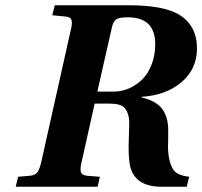

<svg xmlns="http://www.w3.org/2000/svg" viewBox="-20 -712 771 732"><path d="M351.1 -362.8H414.1Q443.8 -362.8 471.9 -375Q500 -387.2 522.5 -409.4Q544.9 -431.6 558.3 -466.6Q571.8 -501.5 571.8 -543Q571.8 -646 467.8 -646Q434.1 -646 423.1 -638.2Q412.1 -630.4 407.2 -609.9ZM40 0 48.8 -38.1 94.2 -42Q114.3 -43.5 123 -55.9Q131.8 -68.4 138.2 -98.1L249 -594.2Q256.3 -621.1 252.9 -634.3Q249.5 -647.5 230 -648.9L179.2 -653.8L189 -691.9H471.2Q601.6 -691.9 661.1 -657.2Q731 -615.7 731 -526.9Q731 -449.2 672.1 -398.9Q613.3 -348.6 519 -342.8V-340.8Q548.8 -334 569.1 -322Q589.4 -310.1 599.9 -294.7Q610.4 -279.3 615.7 -260.3Q621.1 -241.2 621.3 -219.7Q621.6 -198.2 621.1 -173.8Q617.2 -104.5 640.1 -65.9Q654.3 -43.5 701.2 -38.1L691.9 0H596.2Q491.7 0 475.1 -83Q468.3 -121.6 471.2 -185.8Q474.1 -250 471.2 -264.2Q465.3 -293.5 450 -305.2Q434.6 -316.9 398.9 -316.9H340.8L292 -98.1Q284.7 -71.3 288.1 -57.6Q291.5 -43.9 311 -42L360.8 -38.1L352.1 0Z"/></svg>

Font: Linguistics Pro
Style: Bold Italic
Weight: 700
Italic angle: -12°
Designer: Stefan Peev, Context Ltd
Foundry: Stefan Peev, Context Ltd
Version: Version 001.000